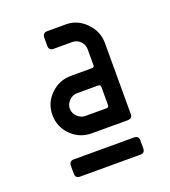

<svg xmlns="http://www.w3.org/2000/svg" viewBox="-100 -763 574 649"><g transform="rotate(-20 187.0 -438.0)"><path d="M312 -584V-328.6Q312 -312 295.4 -312H166Q122.6 -312 92.3 -342.3Q62 -372.6 62 -416Q62 -458.5 92.8 -488.5Q123.5 -518.6 166 -518.6H241.7Q250 -518.6 250 -526.9V-584Q250 -600.6 238 -612.5Q226.1 -624.5 209.5 -624.5H142.1Q125.5 -624.5 125.5 -641.1V-669.9Q125.5 -687.5 142.1 -688H209.5Q251 -688 281.5 -656.7Q312 -625.5 312 -584ZM250 -382.8V-448.2L248 -454.6L241.7 -456.5H166Q149.4 -456.5 137 -444.1Q124.5 -431.6 124.5 -416Q124.5 -399.4 137 -387Q149.4 -374.5 166 -374.5H241.7Q250 -374.5 250 -382.8ZM295.4 -188H78.6Q62 -188 62 -204.6V-233.4Q62 -250 78.6 -250H295.4Q312 -250 312 -233.4V-204.6Q312 -188 295.4 -188Z"/></g></svg>

Font: GOSTRUS
Style: type_B
Weight: 400
Designer: Юрий и Татьяна Кривогуз
Version: Version 02.00